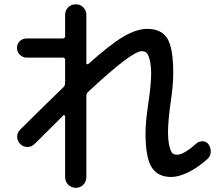

<svg xmlns="http://www.w3.org/2000/svg" viewBox="-20 -815 1040 900"><path d="M899.4 -141.6Q912.1 -153.3 930.2 -152.8Q948.2 -152.3 958 -137.7Q968.8 -122.1 967.8 -102.5Q966.8 -83 953.1 -70.3Q910.2 -31.2 864.3 -8.3Q818.4 14.6 782.2 14.6Q718.8 14.6 690.4 -31.7Q662.1 -78.1 662.1 -190.4Q662.1 -242.2 674.8 -328.1Q687.5 -411.1 688.5 -464.8Q688.5 -509.8 681.6 -535.2Q674.8 -560.5 666.5 -567.9Q658.2 -575.2 644.5 -575.2Q597.7 -575.2 393.6 -384.8Q384.8 -377.9 384.8 -365.2V14.6Q384.8 36.1 370.6 50.8Q356.4 65.4 335.4 65.4Q314.5 65.4 299.8 50.8Q285.2 36.1 285.2 14.6V-269.5Q285.2 -272.5 282.2 -274.4Q279.3 -276.4 277.3 -274.4Q237.3 -235.4 141.6 -139.6Q127.9 -126 108.4 -126Q88.9 -126 74.7 -140.1Q60.5 -154.3 60.5 -173.8Q60.5 -193.4 74.2 -207Q161.1 -293.9 277.3 -406.2Q285.2 -414.1 285.2 -425.8V-534.2Q285.2 -544.9 274.4 -544.9H105.5Q86.9 -544.9 73.2 -558.1Q59.6 -571.3 59.6 -590.3Q59.6 -609.4 72.8 -622.1Q85.9 -634.8 105.5 -634.8H274.4Q285.2 -634.8 285.2 -646.5V-745.1Q285.2 -766.6 299.8 -780.8Q314.5 -794.9 335.4 -794.9Q356.4 -794.9 370.6 -780.3Q384.8 -765.6 384.8 -745.1V-518.6Q384.8 -515.6 388.2 -514.2Q391.6 -512.7 393.6 -514.6Q497.1 -607.4 559.1 -643.6Q621.1 -679.7 669.9 -679.7Q736.3 -679.7 764.2 -634.8Q792 -589.8 792 -474.6Q792 -414.1 780.3 -336.9Q768.6 -257.8 767.6 -200.2Q767.6 -154.3 774.4 -128.4Q781.2 -102.5 789.1 -96.2Q796.9 -89.8 809.6 -89.8Q841.8 -89.8 899.4 -141.6Z"/></svg>

Font: Rounded-X Mgen+ 1m medium
Style: Regular
Weight: 500
Designer: [Source Han Sans]
Ryoko NISHIZUKA  (kana & ideographs); Paul D. Hunt (Latin, Greek & Cyrillic); Wenlong ZHANG  (bopomofo
Version: Version 1.059.20150602